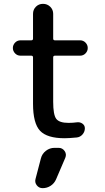

<svg xmlns="http://www.w3.org/2000/svg" viewBox="-20 -710 549 1000"><path d="M87 -420Q70 -420 58.5 -432Q47 -444 47 -460Q47 -476 58.5 -488Q70 -500 87 -500H143Q152 -500 152 -509V-638Q152 -660 167 -675Q182 -690 204 -690Q226 -690 241.5 -675Q257 -660 257 -638V-509Q257 -500 266 -500H397Q414 -500 425.5 -488Q437 -476 437 -460Q437 -444 425.5 -432Q414 -420 397 -420H266Q257 -420 257 -411V-180Q257 -112 273 -91Q289 -70 337 -70Q360 -70 381 -73Q397 -75 409.5 -66Q422 -57 422 -42Q422 -24 410 -10Q398 4 380 6Q338 10 317 10Q225 10 188.5 -29Q152 -68 152 -170V-411Q152 -420 143 -420ZM285 60Q305 60 316.5 76.5Q328 93 320 112L272 224Q263 245 244 257.5Q225 270 202 270Q183 270 171.5 255Q160 240 165 222L193 115Q199 91 219 75.5Q239 60 264 60Z"/></svg>

Font: Rounded Mplus 1c Medium
Style: Regular
Weight: 500
Version: Version 1.059.20150529